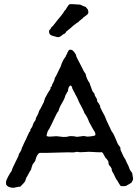

<svg xmlns="http://www.w3.org/2000/svg" viewBox="-20 -885 655 912"><path d="M399 -833Q401 -826 398.5 -821Q396 -816 387 -810Q378 -804 377 -803Q374 -798 364.5 -791.5Q355 -785 352 -780Q345 -777 336.5 -769.5Q328 -762 323 -759Q319 -754 309.5 -747Q300 -740 297 -737Q295 -736 294 -734Q293 -732 291.5 -729.5Q290 -727 289 -726Q283 -725 274.5 -717.5Q266 -710 260 -709Q256 -708 251 -709Q246 -710 240 -712Q234 -714 230 -715Q214 -718 213 -734Q212 -740 217.5 -745Q223 -750 223 -754Q231 -760 243 -776.5Q255 -793 262 -800Q265 -804 270 -810Q275 -816 279 -821.5Q283 -827 286 -833Q291 -836 297.5 -848.5Q304 -861 311 -865Q318 -866 337 -864.5Q356 -863 361 -863Q375 -856 387 -852Q388 -850 393.5 -844.5Q399 -839 399 -833ZM429 -438 431 -430Q432 -428 434.5 -424.5Q437 -421 438.5 -418Q440 -415 441 -411Q442 -407 442 -403Q450 -394 455 -383Q456 -381 456 -378.5Q456 -376 456 -375Q461 -367 464 -359Q479 -334 485 -315Q490 -306 498 -287.5Q506 -269 511 -260Q519 -251 527.5 -230Q536 -209 538 -205Q540 -200 545 -193.5Q550 -187 551 -186Q552 -184 552 -178Q552 -172 554 -170Q556 -166 560 -156.5Q564 -147 568 -139.5Q572 -132 576 -127Q578 -120 585.5 -106Q593 -92 595 -83Q599 -74 608 -63Q608 -58 610 -49Q612 -40 612 -38Q613 -32 609 -25.5Q605 -19 604 -17Q602 -16 590 -8.5Q578 -1 574.5 -1Q571 -1 554 -1Q549 -6 542.5 -18Q536 -30 532 -34Q518 -64 513 -71Q511 -73 511 -78Q511 -83 510 -85Q505 -94 497 -102Q497 -105 495.5 -110.5Q494 -116 494 -120Q493 -121 491.5 -123Q490 -125 488.5 -127.5Q487 -130 486 -131L481 -135Q470 -159 464 -162Q452 -161 431.5 -162.5Q411 -164 403 -164Q396 -164 384 -163Q372 -162 363 -162Q354 -162 346 -164Q331 -161 330 -161Q305 -162 263 -160.5Q221 -159 207 -159H169Q155 -154 147 -120L135 -104Q134 -99 131 -92Q128 -85 128 -80Q123 -74 116 -60Q109 -46 105 -41Q104 -39 102 -32Q100 -25 98 -22Q96 -18 76 2Q70 1 59 4Q48 7 45 7Q18 7 9 -9Q8 -17 9 -23Q10 -29 14 -36.5Q18 -44 18 -45Q19 -47 25 -57.5Q31 -68 35 -72Q37 -83 51 -110L68 -145Q68 -150 70.5 -154.5Q73 -159 76.5 -164Q80 -169 81 -172Q82 -174 83 -179Q84 -184 86 -187Q87 -189 89 -193Q91 -197 92 -200Q95 -208 100 -217Q103 -221 106.5 -230.5Q110 -240 113 -244L119 -258Q120 -259 122 -260.5Q124 -262 124 -263Q124 -264 124 -267Q124 -270 125 -271Q126 -273 129 -277Q132 -281 133 -283Q134 -286 136.5 -293Q139 -300 141 -304L146 -310Q151 -317 150 -323Q162 -343 166 -359Q171 -365 177.5 -379Q184 -393 188 -399Q188 -402 190.5 -408Q193 -414 193 -417Q196 -421 200 -429.5Q204 -438 206 -441Q208 -445 213 -452Q218 -459 220 -463Q220 -464 220 -467Q220 -470 221 -471Q222 -472 224 -473.5Q226 -475 226 -476L228 -484Q229 -486 232.5 -492Q236 -498 238 -504Q240 -510 240 -515Q244 -519 248.5 -528.5Q253 -538 254 -540Q264 -562 267 -566Q278 -601 292 -616Q292 -620 296 -625.5Q300 -631 300 -635Q301 -636 303 -640Q305 -644 307 -646.5Q309 -649 313 -649Q317 -649 320.5 -648Q324 -647 327 -643.5Q330 -640 331.5 -639Q333 -638 336 -632L340 -627Q341 -621 343 -615.5Q345 -610 349 -603.5Q353 -597 354 -594Q357 -588 362 -578.5Q367 -569 370 -563Q376 -548 387 -533Q391 -510 406 -490Q407 -484 411.5 -473Q416 -462 418 -455Q419 -451 423.5 -446.5Q428 -442 429 -438ZM433 -243V-250Q431 -256 431 -257Q425 -265 403 -306Q396 -328 381 -348Q378 -358 369 -374.5Q360 -391 357 -397L346 -422Q345 -423 340 -432.5Q335 -442 333 -447Q331 -449 328.5 -455Q326 -461 324 -463Q322 -478 314 -479Q303 -472 303 -452Q300 -450 296.5 -442.5Q293 -435 291 -433Q288 -418 274.5 -395.5Q261 -373 258 -358Q250 -349 240 -326.5Q230 -304 228 -301L213 -271Q205 -264 201 -239Q208 -236 215.5 -236Q223 -236 232.5 -237Q242 -238 247 -238Q252 -238 263 -236.5Q274 -235 279.5 -234.5Q285 -234 297 -235Q315 -242 346 -235L377 -239Q381 -239 387 -237.5Q393 -236 395 -236Q428 -238 433 -243Z"/></svg>

Font: FuturaRenner
Style: Regular
Weight: 400
Designer: BSozoo
Foundry: BSozoo
Version: Version 1.001;PS 001.001;hotconv 1.0.70;makeotf.lib2.5.58329